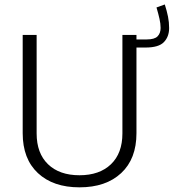

<svg xmlns="http://www.w3.org/2000/svg" viewBox="-20 -821 772 847"><path d="M707 -801.3Q716.3 -772 721.2 -747.6Q726.1 -723.1 726.1 -697.3Q726.1 -659.2 703.1 -635.3Q680.2 -611.3 622.1 -611.3H556.6V-647H627Q661.6 -647 675 -660.6Q688.5 -674.3 688.5 -697.8Q688.5 -716.3 683.6 -738Q678.7 -759.8 670.4 -788.1ZM520 -667H582V-233.4Q582 -120.1 514.6 -57.4Q447.3 5.4 330.6 5.4Q214.4 5.4 147.2 -57.4Q80.1 -120.1 80.1 -233.4V-667H141.6V-232.4Q141.6 -145 191.9 -96.4Q242.2 -47.9 330.6 -47.9Q418.9 -47.9 469.5 -96.4Q520 -145 520 -232.4Z"/></svg>

Font: Estedad-FD Light
Style: Regular
Weight: 300
Designer: Amin Abedi
Version: Version 7.3